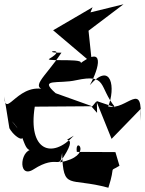

<svg xmlns="http://www.w3.org/2000/svg" viewBox="-21 -792 680 900"><path d="M520 -79 339 -80C328 -160 422 -61 260 -31C371 -189 239 -105 325 -156C223 -45 109 -85 142 -292L412 -294L431 -317L502 -141L638 -281L637 -225C652 -424 573 -272 486 -293C521 -377 503 -508 400 -393C444 -472 475 -589 345 -487C412 -523 202 -502 208 -515C309 -575 152 -544 267 -545C186 -422 107 -379 211 -366C67 -424 5 -227 -1 -340L23 -191C55 -134 136 -106 34 -224C104 -156 82 -71 143 -89C74 -110 57 52 136 2C252 -73 261 10 270 -75C276 104 301 37 487 88C524 -27 485 19 539 -15ZM433 -318 434 -263 405 -296 240 -355C158 -427 252 -397 336 -416C484 -448 440 -385 519 -289ZM413 -758 228 -650 410 -496 394 -648 558 -772 403 -734Z"/></svg>

Font: Asimov Silicon
Style: Regular
Weight: 400
Designer: Google
Version: Version 2.000980; 2014